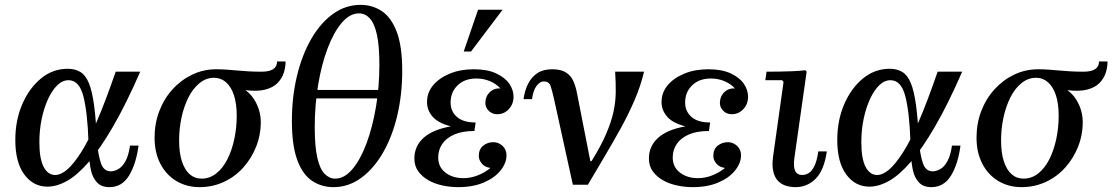

<svg xmlns="http://www.w3.org/2000/svg" viewBox="-20 -760 4577 790"><path d="M175 8Q117 8 80 -42Q43 -92 43 -184Q43 -265 71.5 -331Q100 -397 148.5 -437Q197 -477 259 -477Q289 -477 310.5 -464Q332 -451 345.5 -418.5Q359 -386 367 -327.5Q375 -269 379 -178H344Q340 -298 323 -364Q306 -430 262 -430Q237 -430 215.5 -409Q194 -388 177.5 -352Q161 -316 151.5 -270.5Q142 -225 142 -175Q142 -107 159.5 -73.5Q177 -40 207 -40Q230 -40 256 -62Q282 -84 313.5 -133Q345 -182 380 -264Q415 -346 456 -465H557Q498 -330 445 -239Q392 -148 345.5 -94Q299 -40 256.5 -16Q214 8 175 8ZM430 10Q397 10 379 -9.5Q361 -29 354.5 -58.5Q348 -88 346.5 -120.5Q345 -153 344 -178H379Q384 -121 395.5 -88Q407 -55 436 -55Q449 -55 465.5 -63.5Q482 -72 495.5 -95.5Q509 -119 515 -161H550Q540 -85 511 -37.5Q482 10 430 10Z M1155 -507Q1155 -483 1147.5 -460Q1140 -437 1122 -418.5Q1104 -400 1072 -391.5Q1040 -383 990 -389Q1012 -373 1026 -350.5Q1040 -328 1046.5 -304.5Q1053 -281 1053 -258Q1053 -204 1033.5 -155.5Q1014 -107 980 -69.5Q946 -32 900 -11Q854 10 801 10Q748 10 706 -15Q664 -40 640 -86Q616 -132 616 -194Q616 -252 635.5 -303Q655 -354 690 -392.5Q725 -431 771 -453Q817 -475 870 -475Q891 -475 912 -473.5Q933 -472 955 -470Q977 -468 1002 -466.5Q1027 -465 1056 -465Q1120 -465 1120 -507ZM809 -25Q843 -25 870 -46.5Q897 -68 915.5 -104.5Q934 -141 944 -187.5Q954 -234 954 -283Q954 -334 942.5 -368.5Q931 -403 910 -421.5Q889 -440 861 -440Q828 -440 801 -418Q774 -396 755.5 -359.5Q737 -323 727 -277Q717 -231 717 -182Q717 -131 728.5 -96Q740 -61 760.5 -43Q781 -25 809 -25Z M1352 10Q1303 10 1264 -16Q1225 -42 1203 -102Q1181 -162 1181 -262Q1181 -361 1202 -448Q1223 -535 1261 -600.5Q1299 -666 1350.5 -703Q1402 -740 1464 -740Q1513 -740 1552 -713.5Q1591 -687 1613 -627.5Q1635 -568 1635 -469Q1635 -371 1614.5 -284.5Q1594 -198 1556 -132Q1518 -66 1466 -28Q1414 10 1352 10ZM1359 -25Q1397 -25 1430 -64Q1463 -103 1488 -170Q1513 -237 1527 -320.5Q1541 -404 1541 -493Q1541 -573 1530.5 -619Q1520 -665 1501 -685Q1482 -705 1457 -705Q1419 -705 1386 -666Q1353 -627 1328 -561Q1303 -495 1289 -411Q1275 -327 1275 -237Q1275 -158 1285.5 -111.5Q1296 -65 1315.5 -45Q1335 -25 1359 -25ZM1237 -390H1568L1563 -355H1232Z M1977 -336Q1977 -363 1995 -380.5Q2013 -398 2039 -396Q2022 -415 1996 -426Q1970 -437 1940 -437Q1892 -437 1863 -409Q1834 -381 1834 -338Q1834 -302 1860 -279Q1886 -256 1937 -256L1932 -221Q1882 -221 1849 -206.5Q1816 -192 1799.5 -167.5Q1783 -143 1783 -112Q1783 -73 1812.5 -50Q1842 -27 1887 -27Q1917 -27 1946 -38.5Q1975 -50 1998 -69Q1975 -72 1962.5 -87Q1950 -102 1950 -118Q1950 -146 1968 -160.5Q1986 -175 2010 -175Q2031 -175 2047.5 -160Q2064 -145 2064 -121Q2064 -89 2039.5 -58.5Q2015 -28 1970.5 -9Q1926 10 1865 10Q1832 10 1800 3Q1768 -4 1742.5 -18.5Q1717 -33 1701 -55Q1685 -77 1685 -108Q1685 -159 1723 -193Q1761 -227 1835 -240Q1782 -254 1759.5 -280.5Q1737 -307 1737 -340Q1737 -379 1762 -409Q1787 -439 1830.5 -457Q1874 -475 1930 -475Q1985 -475 2021.5 -458Q2058 -441 2075.5 -415.5Q2093 -390 2093 -362Q2093 -332 2073.5 -311Q2054 -290 2026 -290Q2005 -290 1991 -304Q1977 -318 1977 -336ZM2048 -720 1918 -548H1888L1947 -720Z M2630 -465Q2616 -406 2591 -348Q2566 -290 2534 -232Q2502 -174 2467.5 -116Q2433 -58 2399 0H2337L2409 -97H2414Q2453 -160 2474 -209Q2495 -258 2504 -299Q2513 -340 2513.5 -380Q2514 -420 2511 -465ZM2252 -475Q2288 -475 2308.5 -462Q2329 -449 2339 -426.5Q2349 -404 2354 -377L2409 -97L2337 0L2260 -351Q2252 -387 2245.5 -406Q2239 -425 2217 -425Q2202 -425 2188 -407Q2174 -389 2169 -352H2134Q2139 -388 2153 -415.5Q2167 -443 2191 -459Q2215 -475 2252 -475Z M2942 -336Q2942 -363 2960 -380.5Q2978 -398 3004 -396Q2987 -415 2961 -426Q2935 -437 2905 -437Q2857 -437 2828 -409Q2799 -381 2799 -338Q2799 -302 2825 -279Q2851 -256 2902 -256L2897 -221Q2847 -221 2814 -206.5Q2781 -192 2764.5 -167.5Q2748 -143 2748 -112Q2748 -73 2777.5 -50Q2807 -27 2852 -27Q2882 -27 2911 -38.5Q2940 -50 2963 -69Q2940 -72 2927.5 -87Q2915 -102 2915 -118Q2915 -146 2933 -160.5Q2951 -175 2975 -175Q2996 -175 3012.5 -160Q3029 -145 3029 -121Q3029 -89 3004.5 -58.5Q2980 -28 2935.5 -9Q2891 10 2830 10Q2797 10 2765 3Q2733 -4 2707.5 -18.5Q2682 -33 2666 -55Q2650 -77 2650 -108Q2650 -159 2688 -193Q2726 -227 2800 -240Q2747 -254 2724.5 -280.5Q2702 -307 2702 -340Q2702 -379 2727 -409Q2752 -439 2795.5 -457Q2839 -475 2895 -475Q2950 -475 2986.5 -458Q3023 -441 3040.5 -415.5Q3058 -390 3058 -362Q3058 -332 3038.5 -311Q3019 -290 2991 -290Q2970 -290 2956 -304Q2942 -318 2942 -336Z M3347 -137H3382Q3371 -60 3336.5 -25Q3302 10 3253 10Q3232 10 3213 4Q3194 -2 3180.5 -16.5Q3167 -31 3161.5 -55.5Q3156 -80 3161 -117L3204 -423L3198 -430H3129L3134 -465Q3160 -465 3187.5 -465.5Q3215 -466 3242 -467Q3269 -468 3294 -471L3299 -465L3248 -106Q3244 -73 3252 -56.5Q3260 -40 3281 -40Q3294 -40 3307 -47.5Q3320 -55 3330.5 -76Q3341 -97 3347 -137Z M3557 8Q3499 8 3462 -42Q3425 -92 3425 -184Q3425 -265 3453.5 -331Q3482 -397 3530.5 -437Q3579 -477 3641 -477Q3671 -477 3692.5 -464Q3714 -451 3727.5 -418.5Q3741 -386 3749 -327.5Q3757 -269 3761 -178H3726Q3722 -298 3705 -364Q3688 -430 3644 -430Q3619 -430 3597.5 -409Q3576 -388 3559.5 -352Q3543 -316 3533.5 -270.5Q3524 -225 3524 -175Q3524 -107 3541.5 -73.5Q3559 -40 3589 -40Q3612 -40 3638 -62Q3664 -84 3695.5 -133Q3727 -182 3762 -264Q3797 -346 3838 -465H3939Q3880 -330 3827 -239Q3774 -148 3727.5 -94Q3681 -40 3638.5 -16Q3596 8 3557 8ZM3812 10Q3779 10 3761 -9.5Q3743 -29 3736.5 -58.5Q3730 -88 3728.5 -120.5Q3727 -153 3726 -178H3761Q3766 -121 3777.5 -88Q3789 -55 3818 -55Q3831 -55 3847.5 -63.5Q3864 -72 3877.5 -95.5Q3891 -119 3897 -161H3932Q3922 -85 3893 -37.5Q3864 10 3812 10Z M4537 -507Q4537 -483 4529.5 -460Q4522 -437 4504 -418.5Q4486 -400 4454 -391.5Q4422 -383 4372 -389Q4394 -373 4408 -350.5Q4422 -328 4428.5 -304.5Q4435 -281 4435 -258Q4435 -204 4415.5 -155.5Q4396 -107 4362 -69.5Q4328 -32 4282 -11Q4236 10 4183 10Q4130 10 4088 -15Q4046 -40 4022 -86Q3998 -132 3998 -194Q3998 -252 4017.5 -303Q4037 -354 4072 -392.5Q4107 -431 4153 -453Q4199 -475 4252 -475Q4273 -475 4294 -473.5Q4315 -472 4337 -470Q4359 -468 4384 -466.5Q4409 -465 4438 -465Q4502 -465 4502 -507ZM4191 -25Q4225 -25 4252 -46.5Q4279 -68 4297.5 -104.5Q4316 -141 4326 -187.5Q4336 -234 4336 -283Q4336 -334 4324.5 -368.5Q4313 -403 4292 -421.5Q4271 -440 4243 -440Q4210 -440 4183 -418Q4156 -396 4137.5 -359.5Q4119 -323 4109 -277Q4099 -231 4099 -182Q4099 -131 4110.5 -96Q4122 -61 4142.5 -43Q4163 -25 4191 -25Z"/></svg>

Font: Brygada 1918 Medium
Style: Italic
Weight: 500
Italic angle: -8°
Designer: Mateusz Machalski | Borys Kosmynka | Przemek Hoffer
Foundry: NIEPODLEGLA 2018
Version: Version 3.006